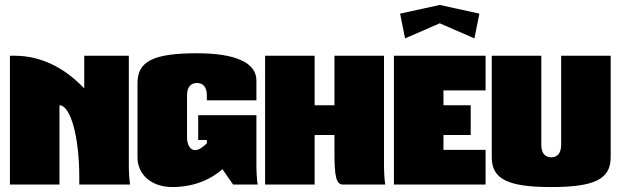

<svg xmlns="http://www.w3.org/2000/svg" viewBox="-20 -745 2500 775"><path d="M20 -520V0H220V-320C264 -320 300 -196 300 -30V0H505C502 -20 500 -49 500 -80V-520H320V-388C242 -471 145 -520 40 -520Z M1015 -340V-420C1015 -492 931 -530 775 -530C600 -530 535 -498 535 -410V-110C535 -40 592 10 675 10C758 10 826 -17 878 -62L921 0H1020C1017 -20 1015 -49 1015 -80V-280H780V-180H815V-167C799 -150 782 -139 767 -139C748 -139 735 -160 735 -190V-360C735 -392 749 -410 775 -410C801 -410 815 -392 815 -360V-340Z M1050 -520V0H1250V-200H1330V-130C1330 -35 1336 0 1365 0H1535C1532 -20 1530 -50 1530 -80V-520H1330V-320H1250V-520Z M1615 -590 1755 -651 1895 -590 1915 -690 1755 -725 1595 -690ZM1570 -520V0H1940V-140H1770V-200H1880V-320H1770V-380H1940V-520Z M1965 -520V-110C1965 -22 2030 10 2205 10C2380 10 2445 -22 2445 -110V-520H2245V-160C2245 -128 2231 -110 2205 -110C2179 -110 2165 -128 2165 -160V-520Z"/></svg>

Font: MikodacsPCS
Style: Regular
Weight: 900
Designer: gluk (gluksza@wp.pl)
Foundry: gluk (gluksza@wp.pl)
Version: Version 0.27